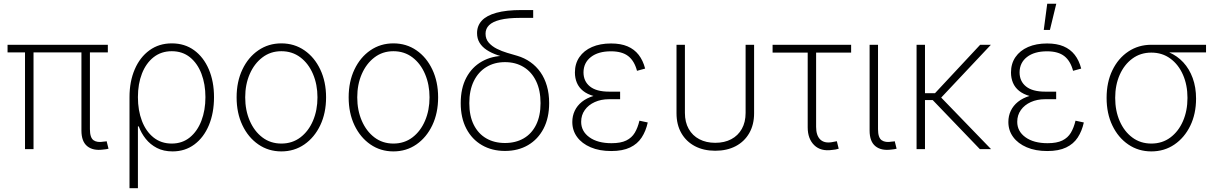

<svg xmlns="http://www.w3.org/2000/svg" viewBox="-20 -780 6346 1004"><path d="M520 2Q466.8 9.3 436.3 -15.4Q405.8 -40 405.8 -97.2V-528.8H450.2V-104.5Q450.2 -60.1 469.2 -46.6Q488.3 -33.2 522.9 -39.6Q529.8 -40 531.5 -40.3Q533.2 -40.5 537.6 -41.5L547.4 -2.4Q542.5 -1 535.4 0.2Q528.3 1.5 520 2ZM110.8 0V-528.8H155.3V0ZM19.5 -505.9V-545.9H543.9V-505.9Z M657.2 204.1V-272Q657.2 -354 684.6 -417.5Q711.9 -481 761.7 -517.1Q811.5 -553.2 878.4 -553.2Q945.8 -553.2 995.1 -517.3Q1044.4 -481.4 1071.8 -417.7Q1099.1 -354 1099.1 -272Q1099.1 -189.5 1072.3 -125.2Q1045.4 -61 996.6 -24.7Q947.8 11.7 882.3 11.7Q835.4 11.7 800.5 -6.3Q765.6 -24.4 741.9 -54.2Q718.3 -84 705.6 -119.1H701.2V204.1ZM877.9 -29.3Q933.1 -29.3 972.7 -61.5Q1012.2 -93.8 1033.2 -148.7Q1054.2 -203.6 1054.2 -272Q1054.2 -339.8 1033.4 -394.3Q1012.7 -448.7 973.4 -480.5Q934.1 -512.2 878.4 -512.2Q823.2 -512.2 783.4 -481Q743.7 -449.7 722.4 -395.5Q701.2 -341.3 701.2 -272Q701.2 -202.6 722.2 -147.7Q743.2 -92.8 783 -61Q822.8 -29.3 877.9 -29.3Z M1451.2 11.7Q1383.8 11.7 1330.8 -24.9Q1277.8 -61.5 1247.6 -125.2Q1217.3 -189 1217.3 -271Q1217.3 -353 1247.6 -416.7Q1277.8 -480.5 1330.8 -516.8Q1383.8 -553.2 1451.2 -553.2Q1519 -553.2 1571.8 -516.8Q1624.5 -480.5 1654.8 -416.5Q1685.1 -352.5 1685.1 -271Q1685.1 -189 1654.8 -125.2Q1624.5 -61.5 1571.8 -24.9Q1519 11.7 1451.2 11.7ZM1451.2 -29.3Q1508.3 -29.3 1550.8 -61.5Q1593.3 -93.8 1616.7 -148.7Q1640.1 -203.6 1640.1 -271Q1640.1 -337.9 1616.7 -392.8Q1593.3 -447.8 1550.8 -480Q1508.3 -512.2 1451.2 -512.2Q1394.5 -512.2 1352.1 -479.7Q1309.6 -447.3 1285.9 -392.8Q1262.2 -338.4 1262.2 -271Q1262.2 -203.6 1285.9 -148.7Q1309.6 -93.8 1352.1 -61.5Q1394.5 -29.3 1451.2 -29.3Z M2037.1 11.7Q1969.7 11.7 1916.7 -24.9Q1863.8 -61.5 1833.5 -125.2Q1803.2 -189 1803.2 -271Q1803.2 -353 1833.5 -416.7Q1863.8 -480.5 1916.7 -516.8Q1969.7 -553.2 2037.1 -553.2Q2105 -553.2 2157.7 -516.8Q2210.4 -480.5 2240.7 -416.5Q2271 -352.5 2271 -271Q2271 -189 2240.7 -125.2Q2210.4 -61.5 2157.7 -24.9Q2105 11.7 2037.1 11.7ZM2037.1 -29.3Q2094.2 -29.3 2136.7 -61.5Q2179.2 -93.8 2202.6 -148.7Q2226.1 -203.6 2226.1 -271Q2226.1 -337.9 2202.6 -392.8Q2179.2 -447.8 2136.7 -480Q2094.2 -512.2 2037.1 -512.2Q1980.5 -512.2 1938 -479.7Q1895.5 -447.3 1871.8 -392.8Q1848.1 -338.4 1848.1 -271Q1848.1 -203.6 1871.8 -148.7Q1895.5 -93.8 1938 -61.5Q1980.5 -29.3 2037.1 -29.3Z M2620.6 9.3Q2552.7 9.3 2500.2 -21Q2447.8 -51.3 2418.5 -107.4Q2389.2 -163.6 2389.2 -240.7Q2389.2 -318.8 2418.5 -374Q2447.8 -429.2 2500.2 -458.7Q2552.7 -488.3 2620.6 -488.3L2656.7 -470.7Q2615.7 -480 2582.5 -491.5Q2549.3 -502.9 2525.1 -518.8Q2501 -534.7 2487.8 -556.4Q2474.6 -578.1 2474.6 -606.9Q2474.6 -645 2499.3 -671.9Q2523.9 -698.7 2575.4 -713.1Q2627 -727.5 2707.5 -727.5H2768.1V-686.5H2701.2Q2635.7 -686.5 2595.7 -676.5Q2555.7 -666.5 2537.4 -648.2Q2519 -629.9 2519 -604Q2519 -576.2 2535.6 -557.1Q2552.2 -538.1 2577.9 -525.1Q2603.5 -512.2 2632.1 -503.7Q2660.6 -495.1 2684.6 -488.3Q2722.7 -477.1 2753.4 -455.3Q2784.2 -433.6 2806.2 -402.3Q2828.1 -371.1 2839.8 -330.6Q2851.6 -290 2851.6 -241.2Q2851.6 -163.6 2822.3 -107.4Q2793 -51.3 2741 -21Q2689 9.3 2620.6 9.3ZM2620.6 -32.2Q2676.3 -32.2 2718.3 -56.4Q2760.3 -80.6 2783.4 -127.4Q2806.6 -174.3 2806.6 -240.7Q2806.6 -307.6 2783.4 -355.7Q2760.3 -403.8 2718.3 -429.4Q2676.3 -455.1 2620.6 -455.1Q2565.4 -455.1 2523.2 -429.4Q2481 -403.8 2457.5 -355.7Q2434.1 -307.6 2434.1 -240.7Q2434.1 -173.8 2457.5 -127.2Q2481 -80.6 2522.9 -56.4Q2564.9 -32.2 2620.6 -32.2Z M3176.3 9.8Q3114.3 9.8 3068.6 -9.8Q3022.9 -29.3 2997.8 -63.5Q2972.7 -97.7 2972.7 -142.1Q2972.7 -173.8 2985.4 -200.7Q2998 -227.5 3022.9 -247.6Q3047.9 -267.6 3085 -278.8Q3122.1 -290 3171.4 -290H3222.7V-261.2H3164.6Q3123 -261.2 3090.1 -246.3Q3057.1 -231.4 3038.1 -204.8Q3019 -178.2 3019 -143.1Q3019 -93.3 3062 -62.3Q3105 -31.2 3177.7 -31.2Q3226.1 -31.2 3254.9 -45.4Q3283.7 -59.6 3299.3 -85.7Q3314.9 -111.8 3323.7 -148.9L3367.2 -139.6Q3357.4 -94.7 3335.4 -61Q3313.5 -27.3 3274.7 -8.8Q3235.8 9.8 3176.3 9.8ZM3171.4 -267.6Q3121.6 -267.6 3086.2 -277.3Q3050.8 -287.1 3028.8 -304.9Q3006.8 -322.8 2996.6 -347.2Q2986.3 -371.6 2986.3 -400.9Q2986.3 -447.3 3009.8 -481.4Q3033.2 -515.6 3075.7 -534.2Q3118.2 -552.7 3175.3 -552.7Q3226.1 -552.7 3261.5 -537.6Q3296.9 -522.5 3319.6 -493.4Q3342.3 -464.4 3353.5 -421.4L3311 -409.7Q3297.4 -461.4 3265.1 -486.6Q3232.9 -511.7 3174.8 -511.7Q3108.4 -511.7 3070.1 -481.9Q3031.7 -452.1 3031.2 -401.9Q3031.2 -355 3064.9 -327.9Q3098.6 -300.8 3164.6 -300.8H3222.7V-267.6Z M3720.2 8.3Q3659.7 8.3 3614 -15.6Q3568.4 -39.6 3543 -83.7Q3517.6 -127.9 3517.6 -188V-545.9H3561.5V-189.5Q3561.5 -141.1 3581.3 -106Q3601.1 -70.8 3637 -52Q3672.9 -33.2 3720.2 -33.2Q3768.1 -33.2 3803.7 -52Q3839.4 -70.8 3859.1 -106Q3878.9 -141.1 3878.9 -189.5V-545.9H3923.3V-188Q3923.3 -127.9 3897.9 -83.7Q3872.6 -39.6 3826.9 -15.6Q3781.2 8.3 3720.2 8.3Z M4332 3.9Q4272 12.7 4237.8 -20.8Q4203.6 -54.2 4203.6 -114.3V-504.9H4020V-545.9H4430.7V-504.9H4247.6V-116.7Q4247.6 -71.8 4269 -50.8Q4290.5 -29.8 4330.1 -36.6Q4335.4 -37.6 4342.8 -39.1Q4350.1 -40.5 4356 -41.5L4365.7 -2.4Q4358.4 0 4349.6 1.7Q4340.8 3.4 4332 3.9Z M4641.6 2Q4588.4 9.3 4557.9 -15.4Q4527.3 -40 4527.3 -97.2V-545.9H4571.3V-104.5Q4571.3 -60.1 4590.6 -46.6Q4609.9 -33.2 4644.5 -39.6Q4651.4 -40 4653.1 -40.3Q4654.8 -40.5 4658.7 -41.5L4668.5 -2.4Q4663.6 -1 4656.2 0.2Q4648.9 1.5 4641.6 2Z M4816.9 -545.9V0H4772.9V-545.9ZM5161.6 -545.9 4889.6 -256.8H4796.4V-292.5H4869.1L5105.5 -545.9ZM5104 0 4853.5 -260.7 4887.2 -284.7 5162.6 0Z M5456.5 9.8Q5394.5 9.8 5348.9 -9.8Q5303.2 -29.3 5278.1 -63.5Q5252.9 -97.7 5252.9 -142.1Q5252.9 -173.8 5265.6 -200.7Q5278.3 -227.5 5303.2 -247.6Q5328.1 -267.6 5365.2 -278.8Q5402.3 -290 5451.7 -290H5502.9V-261.2H5444.8Q5403.3 -261.2 5370.4 -246.3Q5337.4 -231.4 5318.4 -204.8Q5299.3 -178.2 5299.3 -143.1Q5299.3 -93.3 5342.3 -62.3Q5385.3 -31.2 5458 -31.2Q5506.3 -31.2 5535.2 -45.4Q5564 -59.6 5579.6 -85.7Q5595.2 -111.8 5604 -148.9L5647.5 -139.6Q5637.7 -94.7 5615.7 -61Q5593.8 -27.3 5554.9 -8.8Q5516.1 9.8 5456.5 9.8ZM5451.7 -267.6Q5401.9 -267.6 5366.5 -277.3Q5331.1 -287.1 5309.1 -304.9Q5287.1 -322.8 5276.9 -347.2Q5266.6 -371.6 5266.6 -400.9Q5266.6 -447.3 5290 -481.4Q5313.5 -515.6 5356 -534.2Q5398.4 -552.7 5455.6 -552.7Q5506.3 -552.7 5541.7 -537.6Q5577.1 -522.5 5599.9 -493.4Q5622.6 -464.4 5633.8 -421.4L5591.3 -409.7Q5577.6 -461.4 5545.4 -486.6Q5513.2 -511.7 5455.1 -511.7Q5388.7 -511.7 5350.3 -481.9Q5312 -452.1 5311.5 -401.9Q5311.5 -355 5345.2 -327.9Q5378.9 -300.8 5444.8 -300.8H5502.9V-267.6ZM5438 -623.5 5456.1 -760.3H5503.4L5470.2 -623.5Z M6000.5 11.7Q5933.1 11.7 5880.1 -24.4Q5827.1 -60.5 5796.9 -123.5Q5766.6 -186.5 5766.6 -268.1Q5766.6 -350.1 5796.9 -412.6Q5827.1 -475.1 5880.1 -510.5Q5933.1 -545.9 6000.5 -545.9H6286.6V-505.9H6059.1L6000.5 -504.9Q5943.8 -504.9 5901.4 -473.6Q5858.9 -442.4 5835.2 -388.9Q5811.5 -335.4 5811.5 -268.1Q5811.5 -200.7 5835.2 -146.5Q5858.9 -92.3 5901.4 -60.8Q5943.8 -29.3 6000.5 -29.3Q6057.6 -29.3 6100.1 -61Q6142.6 -92.8 6166 -146.7Q6189.5 -200.7 6189.5 -268.1Q6189.5 -335.4 6166 -388.9Q6142.6 -442.4 6100.1 -473.6Q6057.6 -504.9 6000.5 -504.9V-524.4Q6051.3 -524.4 6093.8 -506.1Q6136.2 -487.8 6167.7 -453.9Q6199.2 -419.9 6216.8 -371.8Q6234.4 -323.7 6234.4 -264.2Q6234.4 -184.6 6204.1 -122.3Q6173.8 -60.1 6121.1 -24.2Q6068.4 11.7 6000.5 11.7Z"/></svg>

Font: Inter ExtraLight
Style: Regular
Weight: 250
Designer: Rasmus Andersson
Foundry: rsms
Version: Version 4.001;git-66647c0bb